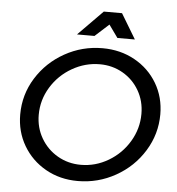

<svg xmlns="http://www.w3.org/2000/svg" viewBox="-60 -956 936 1018"><g transform="rotate(5 408.5 -446.5)"><path d="M628 -767H535L487 -834L413 -767H320L451 -900H548ZM797 -383Q797 -278 741.5 -188Q686 -98 592.5 -45.5Q499 7 391 7Q296 7 220 -36Q144 -79 100.5 -153Q57 -227 57 -318Q57 -424 112.5 -513Q168 -602 261 -654Q354 -706 462 -706Q557 -706 633.5 -663.5Q710 -621 753.5 -547.5Q797 -474 797 -383ZM155 -325Q155 -257 187.5 -201Q220 -145 276 -112.5Q332 -80 400 -80Q478 -80 546.5 -120.5Q615 -161 656 -229.5Q697 -298 697 -377Q697 -445 665 -500.5Q633 -556 577.5 -588Q522 -620 455 -620Q377 -620 307.5 -580Q238 -540 196.5 -472Q155 -404 155 -325Z"/></g></svg>

Font: TypoPRO Montserrat
Style: Italic
Weight: 400
Italic angle: -11.3°
Designer: Julieta Ulanovsky
Foundry: Julieta Ulanovsky
Version: Version 6.001